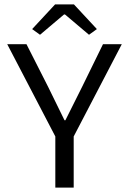

<svg xmlns="http://www.w3.org/2000/svg" viewBox="-20 -858 590 878"><path d="M317 0V-234L537 -656H451L356 -462Q337 -424 318 -386Q299 -348 279 -308H275Q255 -348 237 -385.5Q219 -423 200 -461L101 -656H13L233 -234V0ZM127 -725 163 -699 273 -792H277L387 -699L423 -725L318 -838H232Z"/></svg>

Font: Codetta
Style: Regular
Weight: 400
Italic angle: -11°
Designer: Ulrich Proeller
Foundry: PROSA GmbH
Version: Version 2.00;September 29, 2018;FontCreator 11.5.0.2427 64-b